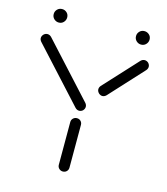

<svg xmlns="http://www.w3.org/2000/svg" viewBox="-124 -917 906 1043"><g transform="rotate(15 329.5 -396.0)"><path d="M96.2 -821.8Q111.3 -821.8 122.6 -811.3Q133.8 -800.8 133.8 -784.2Q133.8 -769 123.3 -757.6Q112.8 -746.1 96.2 -746.1Q81.1 -746.1 69.6 -756.8Q58.1 -767.6 58.1 -784.2Q58.1 -799.3 68.8 -810.5Q79.6 -821.8 96.2 -821.8ZM559.1 -821.8Q574.2 -821.8 585.7 -811.3Q597.2 -800.8 597.2 -784.2Q597.2 -769 586.4 -757.6Q575.7 -746.1 559.1 -746.1Q543.9 -746.1 532.5 -756.8Q521 -767.6 521 -784.2Q521 -799.3 531.7 -810.5Q542.5 -821.8 559.1 -821.8ZM305.2 -321.8 32.2 -620.1Q23.9 -629.9 23.9 -640.1Q23.9 -651.9 34.2 -662.1Q43.5 -669.9 54.2 -669.9Q66.4 -669.9 76.2 -660.2L349.1 -361.8Q356.9 -352.5 356.9 -341.8Q356.9 -329.6 347.2 -319.8Q337.9 -312 327.1 -312Q314.9 -312 305.2 -321.8ZM405.8 -472.2 579.1 -660.2Q588.9 -669.9 601.1 -669.9Q611.8 -669.9 621.1 -662.1Q630.9 -652.3 630.9 -640.1Q630.9 -629.4 623 -620.1L450.2 -432.1Q439.9 -421.9 428.2 -421.9Q418 -421.9 408.2 -430.2Q397.9 -440.4 397.9 -452.1Q397.9 -462.9 405.8 -472.2ZM296.9 0V-240.2Q296.9 -252.9 305.7 -261.5Q314.5 -270 327.1 -270Q339.8 -270 348.4 -261.5Q356.9 -252.9 356.9 -240.2V0Q356.9 12.7 348.4 21.2Q339.8 29.8 327.1 29.8Q314.5 29.8 305.7 21.2Q296.9 12.7 296.9 0Z"/></g></svg>

Font: Beon
Style: Regular
Weight: 400
Designer: BSozoo
Foundry: BSozoo
Version: Version 1.001;PS 001.001;hotconv 1.0.70;makeotf.lib2.5.58329